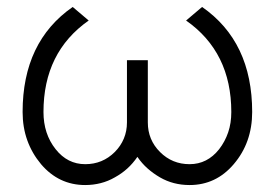

<svg xmlns="http://www.w3.org/2000/svg" viewBox="-20 -520 790 552"><path d="M189 -500Q45 -400 45 -198Q45 -154 58.5 -116.5Q72 -79 98 -48Q149 12 225 12Q248 12 269.5 6.5Q291 1 310 -10Q330 -21 346 -35.5Q362 -50 375 -69Q388 -50 404.5 -35.5Q421 -21 440 -10Q478 12 525 12Q601 12 652 -48Q705 -110 705 -198Q705 -400 561 -500L515 -461Q645 -370 645 -198Q645 -166 636 -139.5Q627 -113 610 -91Q576 -48 525 -48Q475 -48 440 -83Q405 -118 405 -168V-347H345V-168Q345 -143 336 -121.5Q327 -100 310 -83Q275 -48 225 -48Q174 -48 140 -91Q105 -135 105 -198Q105 -370 235 -461Z"/></svg>

Font: Unageo
Style: Light
Weight: 300
Designer: Richard Sepsi
Foundry: Richard Sepsi
Version: Version 2.000